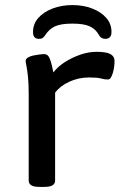

<svg xmlns="http://www.w3.org/2000/svg" viewBox="-20 -734 478 756"><path d="M138 2Q113 2 103 -4.5Q93 -11 93 -23V-365Q93 -407 90 -433.5Q87 -460 84 -475Q81 -490 81 -494Q81 -502 90 -507.5Q99 -513 111.5 -515.5Q124 -518 135.5 -519.5Q147 -521 153 -521Q164 -521 170 -513.5Q176 -506 180.5 -490.5Q185 -475 190 -449Q209 -473 237 -490.5Q265 -508 297 -519Q329 -530 360 -530Q399 -530 415 -521Q431 -512 431 -494Q431 -484 429.5 -471.5Q428 -459 424.5 -447.5Q421 -436 416.5 -428.5Q412 -421 404 -421Q391 -421 377.5 -425Q364 -429 331 -429Q289 -429 252.5 -412Q216 -395 197 -369V-23Q197 -11 187 -4.5Q177 2 152 2ZM265 -714Q308 -714 343 -700.5Q378 -687 398.5 -663.5Q419 -640 419 -608Q419 -594 412.5 -587.5Q406 -581 395 -581Q387 -581 380.5 -584.5Q374 -588 369 -597Q357 -619 334 -630Q311 -641 265 -641Q220 -641 197 -630.5Q174 -620 159 -597Q153 -588 148 -584.5Q143 -581 133 -581Q122 -581 116 -587.5Q110 -594 110 -608Q110 -640 131 -663.5Q152 -687 187 -700.5Q222 -714 265 -714Z"/></svg>

Font: Asap Expanded Medium
Style: Regular
Weight: 500
Width: 7
Designer: Pablo Cosgaya
Foundry: Omnibus-Type
Version: Version 3.001